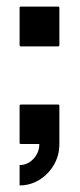

<svg xmlns="http://www.w3.org/2000/svg" viewBox="-20 -438 243 584"><path d="M156.7 -296.9H43.5Q39.6 -296.9 39.6 -300.8V-414.1Q39.6 -418 43.5 -418H156.7Q160.6 -418 160.6 -414.1V-300.8Q160.6 -296.9 156.7 -296.9ZM39.6 126V64Q64.5 64 82 44.9Q99.6 25.9 99.6 0H43.5Q39.6 0 39.6 -3.9V-116.2Q39.6 -120.1 43.5 -120.1H156.7Q160.6 -120.1 160.6 -116.2V0Q160.6 35.2 143.6 64Q126.5 92.8 99.1 109.4Q71.8 126 39.6 126Z"/></svg>

Font: Bayon
Style: Regular
Weight: 400
Designer: Danh Hong
Version: Version 8.001; ttfautohint (v1.8.3)